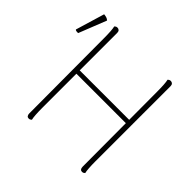

<svg xmlns="http://www.w3.org/2000/svg" viewBox="-172 -875 1062 1062"><g transform="rotate(45 359.5 -343.5)"><path d="M195 -87Q195 -57 196.5 -34.5Q198 -12 201 0Q198 3 194 5.5Q190 8 183 8Q175 8 170.5 2Q166 -4 166 -14L164 -600Q164 -630 162.5 -652.5Q161 -675 158 -687Q161 -690 165 -692.5Q169 -695 176 -695Q184 -695 189.5 -689.5Q195 -684 195 -673ZM612 -87Q612 -57 613.5 -34.5Q615 -12 618 0Q615 3 611 5.5Q607 8 600 8Q592 8 587.5 2Q583 -4 583 -14L581 -600Q581 -630 579.5 -652.5Q578 -675 575 -687Q578 -690 582 -692.5Q586 -695 593 -695Q601 -695 606.5 -689.5Q612 -684 612 -673ZM187 -380H598V-354H187ZM43 -520Q39 -519 30.5 -520Q22 -521 20 -525L71 -695Q82 -694 90.5 -691.5Q99 -689 107 -682Z"/></g></svg>

Font: Arima Thin Thin
Style: Regular
Weight: 250
Version: Version 1.100